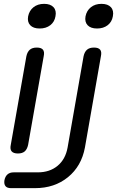

<svg xmlns="http://www.w3.org/2000/svg" viewBox="-20 -797 640 997"><path d="M37 180Q17 180 8.5 169.5Q0 159 3 139Q7 119 19 108.5Q31 98 51 98H176Q238 98 279 64Q320 30 331 -31L414 -505Q419 -528 432 -539Q445 -550 468 -550Q491 -550 500 -539Q509 -528 504 -505L421 -31Q403 66 333 123Q263 180 162 180ZM36 -45 117 -505Q122 -528 135 -539Q148 -550 171 -550Q194 -550 203 -539Q212 -528 207 -505L126 -45Q121 -22 108.5 -11Q96 0 73 0Q50 0 40.5 -11Q31 -22 36 -45ZM186 -649Q153 -649 137 -666Q121 -683 126 -712Q132 -742 154 -759.5Q176 -777 209 -777Q242 -777 258 -759.5Q274 -742 268 -712Q263 -683 241 -666Q219 -649 186 -649ZM484 -649Q451 -649 435 -666Q419 -683 424 -712Q430 -742 452 -759.5Q474 -777 507 -777Q540 -777 556 -759.5Q572 -742 566 -712Q561 -683 539 -666Q517 -649 484 -649Z"/></svg>

Font: Maple Mono NL
Style: Italic
Weight: 400
Italic angle: -10°
Monospace: yes
Designer: subframe7536
Version: Version 7.000